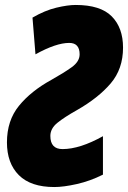

<svg xmlns="http://www.w3.org/2000/svg" viewBox="-20 -744 516 774"><path d="M199 10Q236 10 289.5 -2Q343 -14 395 -40V-195Q302 -143 232 -143Q183 -143 183 -196Q183 -226 211.5 -249Q240 -272 290 -300Q376 -349 426 -407.5Q476 -466 476 -552Q476 -632 430.5 -678Q385 -724 285 -724Q253 -724 207 -713Q161 -702 111 -673L123 -525Q206 -571 259 -571Q301 -571 301 -525Q301 -496 269 -473Q237 -450 187 -422Q105 -377 56.5 -317.5Q8 -258 8 -170Q8 -86 56 -38Q104 10 199 10Z"/></svg>

Font: Noto Sans Display Condensed Black
Style: Italic
Weight: 900
Width: 3
Italic angle: -192°
Designer: Monotype Design Team
Foundry: Monotype Imaging Inc.
Version: Version 1.900